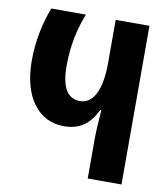

<svg xmlns="http://www.w3.org/2000/svg" viewBox="-81 -783 746 851"><g transform="rotate(10 292.5 -357.0)"><path d="M371 0H523V-714H371V-522C371 -392 334 -332 277 -332C222 -332 192 -378 192 -474C192 -567 209 -643 237 -714H81C54 -642 36 -563 36 -472C36 -308 111 -210 226 -210C299 -210 342 -244 373 -309H378C374 -259 371 -213 371 -174Z"/></g></svg>

Font: Noto Sans Georgian ExtraCondensed ExtraBold
Style: Regular
Weight: 800
Width: 2
Designer: Monotype Design Team, Akaki Razmadze
Foundry: Google LLC
Version: Version 2.005